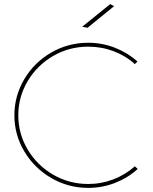

<svg xmlns="http://www.w3.org/2000/svg" viewBox="-20 -911 745 934"><path d="M409 -684Q317 -684 239 -639Q161 -594 115 -517Q69 -440 69 -350Q69 -260 115 -183Q161 -106 239 -61Q317 -16 409 -16Q473 -16 531.5 -38.5Q590 -61 636 -102L650 -89Q601 -45 539 -21Q477 3 409 3Q312 3 229.5 -45Q147 -93 98.5 -174Q50 -255 50 -350Q50 -445 98.5 -526.5Q147 -608 229.5 -655.5Q312 -703 409 -703Q477 -703 538.5 -679Q600 -655 649 -612L636 -599Q591 -640 532.5 -662Q474 -684 409 -684ZM535 -881 406 -776 380 -781 516 -891Z"/></svg>

Font: Montserrat-Arabic Thin
Style: Regular
Weight: 250
Designer: Mohamed Gaber
Foundry: Kief Type Foundry
Version: Version 5.008